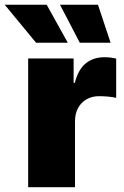

<svg xmlns="http://www.w3.org/2000/svg" viewBox="-70 -784 520 804"><path d="M47.9 0V-539.1H238.3V-437H243.2Q257.8 -493.7 289.6 -519Q321.3 -544.4 367.2 -544.4Q379.9 -544.4 392.3 -543Q404.8 -541.5 416.5 -538.6V-374Q402.8 -377.9 381.6 -379.6Q360.4 -381.3 344.7 -381.3Q315.4 -381.3 292.5 -368.2Q269.5 -355 256.8 -331.5Q244.1 -308.1 244.1 -275.9V0ZM264.2 -605 181.2 -764.2H340.3L393.1 -605ZM81.1 -605 -50.3 -764.2H125.5L213.9 -605Z"/></svg>

Font: Inter 18pt Black
Style: Regular
Weight: 900
Designer: Rasmus Andersson
Foundry: rsms
Version: Version 4.001;git-66647c0bb